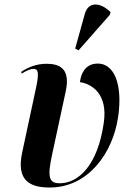

<svg xmlns="http://www.w3.org/2000/svg" viewBox="-20 -828 588 858"><path d="M331 -603 471 -762 474 -774C429 -818 375 -823 359 -766L316 -611ZM202 10C373 10 484 -142 508 -306C529 -452 490 -544 417 -544C376 -544 345 -519 337 -461C391 -453 462 -408 444 -281C417 -87 329 -9 247 -9C198 -9 191 -37 213 -138L274 -421C296 -525 243 -543 187 -543C143 -543 104 -527 75 -507L77 -499C99 -513 118 -521 130 -520C149 -520 156 -508 142 -440L79 -146C53 -24 110 10 202 10Z"/></svg>

Font: Noto Serif Display Condensed
Style: Bold Italic
Weight: 700
Width: 3
Italic angle: -12°
Designer: Monotype Design Team
Foundry: Monotype Imaging Inc.
Version: Version 2.009